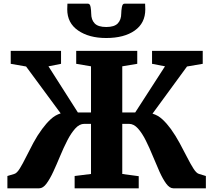

<svg xmlns="http://www.w3.org/2000/svg" viewBox="-20 -1018 1153 1038"><path d="M20 0V-66.5L58 -78Q71.5 -82 87 -107Q102.5 -132 120.5 -168.5Q138.5 -205 160.2 -245.5Q182 -286 208 -321Q230 -351 254.2 -373.5Q278.5 -396 308 -405L121 -658.5L38 -673V-743H310V-673L242 -659.5L401 -410H472V-659.5L392 -673V-743H722V-673L641 -659.5V-410H711L872 -659.5L802 -673V-743H1076V-673L991 -658.5L804.5 -403.5Q834 -395 858 -372.8Q882 -350.5 903.5 -321Q929 -285.5 951 -245Q973 -204.5 991.5 -168Q1010 -131.5 1025.8 -106.8Q1041.5 -82 1055 -78L1093 -66.5V0H917Q897 0 878.5 -25.2Q860 -50.5 842.2 -90Q824.5 -129.5 806.2 -174.2Q788 -219 768.2 -258.5Q748.5 -298 726 -323.2Q703.5 -348.5 677 -348.5H641V-77.5L730 -65.5V0H383.5V-66.5L472 -77.5V-348.5H436Q409.5 -348.5 386.8 -323.2Q364 -298 343.8 -258.5Q323.5 -219 305 -174.2Q286.5 -129.5 268.2 -90Q250 -50.5 231.2 -25.2Q212.5 0 192 0ZM456 -998Q467 -998 470 -978.8Q473 -959.5 473 -945.5Q473 -911 491.8 -891.5Q510.5 -872 554.5 -872Q598 -872 616.8 -891.5Q635.5 -911 635.5 -945.5Q635.5 -959.5 638.8 -978.8Q642 -998 652.5 -998H764.5Q764.5 -990.5 765 -983Q765.5 -975.5 765.5 -967.5Q765.5 -893 708.2 -852.8Q651 -812.5 554 -812.5Q461.5 -812.5 402.5 -853Q343.5 -893.5 343.5 -967.5Q343.5 -975.5 344 -983Q344.5 -990.5 344.5 -998Z"/></svg>

Font: Merriweather Black
Style: Regular
Weight: 900
Designer: Eben Sorkin
Foundry: Eben Sorkin
Version: Version 2.200;gftools[0.9.31]